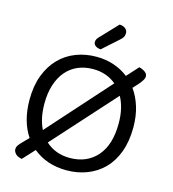

<svg xmlns="http://www.w3.org/2000/svg" viewBox="-121 -920 931 1036"><g transform="rotate(15 344.5 -402.5)"><path d="M634 -304Q634 -226 612 -166.5Q590 -107 551 -67.5Q512 -28 459 -7.5Q406 13 344 13Q234 13 157 -50L96 16Q70 11 59.5 -1.5Q49 -14 49 -25Q49 -38 55.5 -47.5Q62 -57 75 -70L108 -104Q82 -142 68 -192.5Q54 -243 54 -304Q54 -382 76.5 -441Q99 -500 138 -540Q177 -580 230 -600.5Q283 -621 344 -621Q395 -621 440.5 -606Q486 -591 523 -562L581 -626Q601 -621 614.5 -611Q628 -601 628 -587Q628 -578 622.5 -568Q617 -558 603 -541L574 -509Q602 -470 618 -418.5Q634 -367 634 -304ZM552 -304Q552 -348 543.5 -384.5Q535 -421 519 -450L209 -106Q235 -82 269 -69Q303 -56 344 -56Q439 -56 495.5 -120Q552 -184 552 -304ZM137 -304Q137 -222 166 -164L473 -507Q420 -552 344 -552Q297 -552 259 -535.5Q221 -519 194 -487.5Q167 -456 152 -410Q137 -364 137 -304ZM419 -821Q441 -820 452.5 -809.5Q464 -799 464 -785Q464 -771 458.5 -762Q453 -753 439 -741L354 -665Q335 -667 324.5 -675Q314 -683 314 -695Q314 -705 318 -712Q322 -719 328 -725Z"/></g></svg>

Font: Baloo 2
Style: Regular
Weight: 400
Designer: Sarang Kulkarni and Ek Type
Foundry: Ek Type
Version: Version 1.640;hotconv 1.0.111;makeotfexe 2.5.65597; ttfautoh